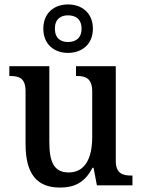

<svg xmlns="http://www.w3.org/2000/svg" viewBox="-20 -834 639 864"><path d="M286 -596C348 -596 398 -634 398 -705C398 -776 348 -814 286 -814C224 -814 175 -776 175 -705C175 -634 224 -596 286 -596ZM286 -645C254 -645 227 -661 227 -705C227 -749 254 -765 286 -765C319 -765 347 -749 347 -705C347 -661 319 -645 286 -645ZM250 10C312 10 361 -10 396 -79H401L416 0H576V-44H572C533 -44 501 -52 501 -111V-536H322V-492H325C364 -492 395 -483 395 -421V-218C395 -122 363 -58 289 -58C221 -58 202 -108 202 -196V-536H22V-492H25C67 -492 95 -482 95 -423V-186C95 -50 147 10 250 10Z"/></svg>

Font: Noto Serif SemiCondensed Medium
Style: Regular
Weight: 500
Width: 4
Designer: Monotype Design Team
Foundry: Monotype Imaging Inc.
Version: Version 2.014